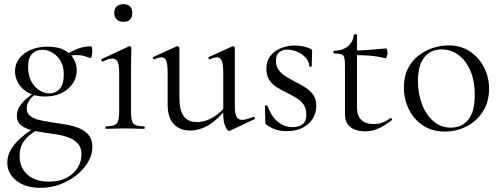

<svg xmlns="http://www.w3.org/2000/svg" viewBox="-20 -616 2394 918"><path d="M173.2 282Q101 282 57.9 247.3Q14.8 212.6 14.8 161.4Q14.8 129.2 32.3 99.1Q49.8 69 84.1 39.4Q118.4 9.8 168.4 -19.6L178.4 -8.6Q153.2 7 129 24.5Q104.8 42 89.3 66.7Q73.8 91.4 73.8 128.6Q73.8 185.6 111.2 219Q148.6 252.4 212.6 252.4Q264.4 252.4 299.2 233.7Q334 215 351.8 185.1Q369.6 155.2 369.6 122.8Q369.6 91.2 353.7 72.3Q337.8 53.4 311.7 42.9Q285.6 32.4 254.4 27.2Q223.2 22 191.8 18Q160.8 13.6 130.7 6.1Q100.6 -1.4 80.6 -17.2Q60.6 -33 60.6 -62Q60.6 -94.4 85.3 -123Q110 -151.6 143.6 -171.8L151 -165Q131.2 -153.4 119.5 -135.4Q107.8 -117.4 107.8 -97.2Q107.8 -74.2 124.5 -61.3Q141.2 -48.4 167.4 -42.4Q193.6 -36.4 221.6 -32Q256.8 -27 291.9 -21.2Q327 -15.4 356.3 -3.8Q385.6 7.8 403.6 29.4Q421.6 51 421.6 87.6Q421.6 122.2 402.4 156.3Q383.2 190.4 349 218.9Q314.8 247.4 269.6 264.7Q224.4 282 173.2 282ZM195.6 -154.6Q149.4 -154.6 117.5 -171.4Q85.6 -188.2 68.7 -215.9Q51.8 -243.6 51.8 -275.2Q51.8 -310 72.1 -336.4Q92.4 -362.8 127.6 -377.9Q162.8 -393 207 -393Q258 -393 288.8 -375.7Q319.6 -358.4 333.3 -332.5Q347 -306.6 347 -280.4Q347 -246.2 328.5 -217.8Q310 -189.4 276.1 -172Q242.2 -154.6 195.6 -154.6ZM217 -169.4Q243.6 -169.4 264.3 -189.9Q285 -210.4 285 -259.6Q285 -313.8 253.3 -345.9Q221.6 -378 182 -378Q153.6 -378 134 -359.1Q114.4 -340.2 114.4 -295.8Q114.4 -255.6 129.4 -227.6Q144.4 -199.6 168 -184.5Q191.6 -169.4 217 -169.4ZM290.2 -317.8 290.6 -351.4Q321 -370.8 350.7 -382.6Q380.4 -394.4 415.8 -394.4Q418.4 -394.4 419.9 -387.2Q421.4 -380 421.4 -372Q421.4 -361.2 418.6 -348.6Q415.8 -336 412 -338.2Q401.8 -342.2 384.8 -347.5Q367.8 -352.8 345.8 -352.8Q333.2 -352.8 321.6 -350.9Q310 -349 298.6 -345.6Z M486.4 0Q484.2 0 484.2 -6Q484.2 -12 486.4 -12Q525.4 -12 537.6 -25.3Q549.8 -38.6 549.8 -81V-268Q549.8 -303.4 542.9 -319.7Q536 -336 517.4 -336Q508.8 -336 497.7 -332.6Q486.6 -329.2 471.6 -321.8Q467.6 -320.8 465.1 -326.4Q462.6 -332 466.4 -333.8L595.8 -394.2Q598.6 -395.2 599.6 -395.2Q602.2 -395.2 605.2 -392.6Q608.2 -390 608.2 -386.8Q608.2 -378.8 607.2 -348Q606.2 -317.2 606.2 -269.2V-81Q606.2 -38.6 617.7 -25.3Q629.2 -12 669 -12Q672 -12 672 -6Q672 0 669 0Q651.4 0 627.8 -1Q604.2 -2 577.6 -2Q552 -2 528.4 -1Q504.8 0 486.4 0ZM570.4 -511.8Q549.6 -511.8 537.9 -523Q526.2 -534.2 526.2 -554.4Q526.2 -574 537.9 -585.1Q549.6 -596.2 570.4 -596.2Q590.4 -596.2 601.4 -585.1Q612.4 -574 612.4 -554.4Q612.4 -511.8 570.4 -511.8Z M888.4 8Q839 8 810.3 -23.4Q781.6 -54.8 781.6 -114.6V-268Q781.6 -307.4 775.3 -324.6Q769 -341.8 752.2 -341.8Q738 -341.8 718.4 -332.4Q714.4 -330.6 711.9 -336.6Q709.4 -342.6 713.2 -343.6L824 -394Q826.2 -395 828.2 -395Q830.8 -395 834.3 -392.5Q837.8 -390 837.8 -386.8V-148.2Q837.8 -88.6 858.7 -60.4Q879.6 -32.2 921.6 -32.2Q960.2 -32.2 998.8 -55.1Q1037.4 -78 1065.6 -117.4L1070.8 -106.2Q1024.8 -46.8 980.4 -19.4Q936 8 888.4 8ZM1102.8 -386.8V-107.2Q1102.8 -73.2 1110.9 -58Q1119 -42.8 1138 -42.8Q1148.2 -42.8 1160.7 -46.6Q1173.2 -50.4 1191 -57Q1195.8 -59 1198 -53.5Q1200.2 -48 1196.4 -46L1079.2 9Q1077.2 10 1075 10Q1067.4 10 1057.4 -11.4Q1047.4 -32.8 1047.4 -73.2V-268Q1047.4 -307.4 1040.7 -324.6Q1034 -341.8 1017.2 -341.8Q1003 -341.8 983.2 -332.4Q979.4 -330.6 977.3 -336.6Q975.2 -342.6 979 -343.6L1089.8 -394Q1091.8 -395 1093.2 -395Q1095.8 -395 1099.3 -392.5Q1102.8 -390 1102.8 -386.8Z M1299.4 -325.2Q1299.4 -299.4 1312.5 -281.3Q1325.6 -263.2 1346.4 -250.5Q1367.2 -237.8 1389.8 -225.6Q1415.6 -213.2 1438.8 -198.5Q1462 -183.8 1477.2 -163.4Q1492.4 -143 1492.4 -110.4Q1492.4 -78.4 1476.3 -50.7Q1460.2 -23 1428.4 -6Q1396.6 11 1350.6 11Q1326.4 11 1303 4.7Q1279.6 -1.6 1254.6 -19.2Q1252.6 -21.2 1250.6 -24.2Q1248.6 -27.2 1248.6 -31.2L1246.6 -108.6Q1246.6 -111.6 1252.1 -112.1Q1257.6 -112.6 1258.6 -109.8Q1271.2 -76.2 1289.2 -53.5Q1307.2 -30.8 1329.9 -19.5Q1352.6 -8.2 1379.4 -8.2Q1411.4 -8.2 1428.8 -23.9Q1446.2 -39.6 1444.6 -71.2Q1443.8 -100 1430.1 -118.1Q1416.4 -136.2 1395.8 -148.5Q1375.2 -160.8 1352.8 -171.8Q1328.2 -184 1305.6 -197.6Q1283 -211.2 1268.4 -232.3Q1253.8 -253.4 1253.8 -286.8Q1253.8 -325.6 1274 -350.2Q1294.2 -374.8 1325.3 -386.6Q1356.4 -398.4 1390 -398.4Q1408.8 -398.4 1426.9 -395Q1445 -391.6 1463.4 -383.4Q1472.4 -379.6 1472.4 -372.4Q1472.4 -356.4 1471.4 -338.5Q1470.4 -320.6 1470.4 -299.4Q1470.4 -297.2 1464.4 -297.2Q1458.4 -297.2 1458.4 -299.4Q1458.4 -321.6 1442.1 -339.6Q1425.8 -357.6 1402 -368.1Q1378.2 -378.6 1354 -378.6Q1329.6 -378.6 1314.5 -366Q1299.4 -353.4 1299.4 -325.2Z M1725 12Q1701 12 1678.9 4.4Q1656.8 -3.2 1643.1 -21.2Q1629.4 -39.2 1629.4 -70.4V-305.2Q1629.4 -329.4 1626 -341Q1622.6 -352.6 1611.6 -356.4Q1600.6 -360.2 1577.6 -360.2Q1574.4 -360.2 1574.4 -366.8Q1574.4 -373.4 1577.6 -373.4Q1618.2 -373.8 1643.4 -394.7Q1668.6 -415.6 1671.8 -449.2Q1672.2 -452.4 1679.5 -452.4Q1686.8 -452.4 1686.8 -449.2V-104.2Q1686.8 -62.6 1707.3 -42.8Q1727.8 -23 1765.8 -23Q1792 -23 1812.5 -31.7Q1833 -40.4 1846.2 -50.6Q1850 -52.8 1853.3 -48.3Q1856.6 -43.8 1852.6 -40.8Q1815.6 -12.6 1786.3 -0.3Q1757 12 1725 12ZM1822.4 -337.4Q1783 -347.2 1746.9 -349.9Q1710.8 -352.6 1670.2 -352.6V-374.6Q1709.6 -374.6 1746.7 -377.6Q1783.8 -380.6 1825.6 -384.6Q1828.4 -384.6 1830.5 -377.9Q1832.6 -371.2 1832.6 -361.4Q1832.6 -353.8 1829.5 -345.1Q1826.4 -336.4 1822.4 -337.4Z M2106.4 13Q2046.6 13 2002.6 -16Q1958.6 -45 1934.8 -93.5Q1911 -142 1911 -198Q1911 -250 1930.2 -288Q1949.4 -326 1981.2 -350.5Q2013 -375 2050.4 -387Q2087.8 -399 2124.2 -399Q2185 -399 2228.5 -369Q2272 -339 2295.2 -292Q2318.4 -245 2318.4 -192.8Q2318.4 -129.4 2289.1 -83.3Q2259.8 -37.2 2211.8 -12.1Q2163.8 13 2106.4 13ZM2134.8 -5.6Q2187.6 -5.6 2218.8 -43.4Q2250 -81.2 2250 -165Q2250 -228.4 2229.5 -276.6Q2209 -324.8 2173.2 -352.2Q2137.4 -379.6 2091 -379.6Q2037.6 -379.6 2007.9 -341Q1978.2 -302.4 1978.2 -228.6Q1978.2 -167.8 1998 -116.7Q2017.8 -65.6 2053.2 -35.6Q2088.6 -5.6 2134.8 -5.6Z"/></svg>

Font: Cormorant Light
Style: Regular
Weight: 300
Designer: Christian Thalmann (Catharsis Fonts)
Foundry: Catharsis Fonts
Version: Version 4.000